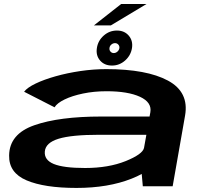

<svg xmlns="http://www.w3.org/2000/svg" viewBox="-20 -939 1044 968"><path d="M700 0 694.5 -62Q672 -49.5 644 -38.5Q526 8.5 365.5 8.5Q203.5 8.5 113.8 -29.8Q24 -68 26 -155.5Q27.5 -263.5 152.8 -307.5Q278 -351.5 490.5 -351.5H734L738 -373Q746.5 -423 685.8 -451Q625 -479 517 -479Q454 -479 398.8 -467.5Q343.5 -456 305.5 -437.5Q267.5 -419 255 -398L101.5 -476.5Q117.5 -497.5 159.8 -517.8Q202 -538 260.5 -554.5Q319 -571 385.2 -580.8Q451.5 -590.5 516 -590.5Q719 -590.5 826.5 -532.8Q934 -475 913 -356L850.5 0ZM706 -193 718 -259.5H479.5Q341 -259.5 275.5 -239.5Q210 -219.5 206 -175.5Q202 -132.5 251.2 -112.2Q300.5 -92 409 -92Q527 -92 614 -127Q699 -161.5 706 -193ZM544.5 -608.5Q506.5 -608.5 484.5 -634Q462.5 -659.5 468.5 -697Q474 -734 502.8 -759.5Q531.5 -785 569.5 -785Q607 -785 629 -759.5Q651 -734 645.5 -697Q639.5 -659.5 610.8 -634Q582 -608.5 544.5 -608.5ZM553.5 -671.5Q564 -671.5 572.2 -679Q580.5 -686.5 582 -697Q583 -707 576.5 -714.2Q570 -721.5 560 -721.5Q549.5 -721.5 541.2 -714.2Q533 -707 532 -697Q530.5 -686.5 537 -679Q543.5 -671.5 553.5 -671.5ZM453.5 -811 591 -919H719L539 -811Z"/></svg>

Font: Anybody UltraExpanded SemiBold
Style: Italic
Weight: 600
Width: 9
Italic angle: -10°
Designer: Tyler Finck
Foundry: Etcetera Type Company
Version: Version 1.010; ttfautohint (v1.8.3) -l 8 -r 50 -G 200 -x 14 